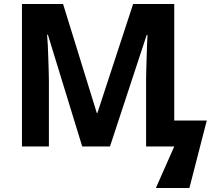

<svg xmlns="http://www.w3.org/2000/svg" viewBox="-20 -734 1076 962"><path d="M392 0 220 -560H216Q218 -539 219.5 -508Q221 -477 222 -443Q223 -409 224 -379Q225 -349 225 -332V0H90V-714H296L465 -168H468L647 -714H853V-130H1016L929 208H761L853 0H712V-338Q712 -357 713 -388.5Q714 -420 715 -454Q716 -488 717 -517Q718 -546 719 -559H715L531 0Z"/></svg>

Font: Noto IKEA Arabic
Style: Bold
Weight: 700
Designer: Monotype Design Team
Foundry: Monotype Imaging Inc.
Version: Version 1.200